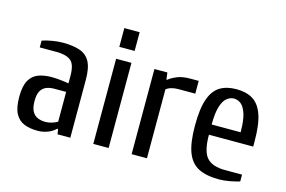

<svg xmlns="http://www.w3.org/2000/svg" viewBox="-89 -880 1623 1089"><g transform="rotate(15 722.5 -335.0)"><path d="M195 10Q150 10 116.5 -3Q83 -16 64 -50.5Q45 -85 45 -150Q45 -213 64 -246.5Q83 -280 116.5 -292.5Q150 -305 195 -305Q218 -305 245.5 -302Q273 -299 295 -295V-340Q295 -408 266.5 -429Q238 -450 185 -450H85V-490Q108 -498 141.5 -504Q175 -510 205 -510Q265 -510 305 -496.5Q345 -483 365 -446.5Q385 -410 385 -340V0H310L305 -30H300Q281 -11 253 -0.5Q225 10 195 10ZM225 -50Q244 -50 264 -56.5Q284 -63 295 -70V-245H225Q200 -245 179.5 -237Q159 -229 147 -208.5Q135 -188 135 -150Q135 -110 147 -88.5Q159 -67 179.5 -58.5Q200 -50 225 -50Z M520 0V-500H610V0ZM520 -570V-680H610V-570Z M745 0V-500H821L826 -460H831Q849 -475 879.5 -487.5Q910 -500 955 -500H1005V-425H905Q886 -425 868 -420.5Q850 -416 835 -405V0Z M1260 10Q1185 10 1139 -13.5Q1093 -37 1071.5 -93.5Q1050 -150 1050 -250Q1050 -350 1070 -406.5Q1090 -463 1129 -486.5Q1168 -510 1225 -510Q1283 -510 1321.5 -486.5Q1360 -463 1380 -406.5Q1400 -350 1400 -250V-220H1140Q1140 -123 1172.5 -86.5Q1205 -50 1280 -50H1380V-10Q1358 -3 1324 3.5Q1290 10 1260 10ZM1140 -280H1310Q1310 -348 1298 -386Q1286 -424 1267 -439.5Q1248 -455 1225 -455Q1203 -455 1183.5 -439.5Q1164 -424 1152 -386Q1140 -348 1140 -280Z"/></g></svg>

Font: Cuprum
Style: Regular
Weight: 400
Designer: Jovanny Lemonad
Foundry: Jovanny Lemonad
Version: Version 3.000